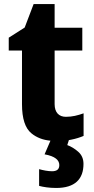

<svg xmlns="http://www.w3.org/2000/svg" viewBox="-20 -682 460 942"><path d="M389.6 122.1C389.6 97.2 380.9 77.6 363.8 62.5C346.7 47.4 328.6 36.6 310.1 29.8L317.9 5.4C322.3 4.9 326.7 3.9 331.1 2.9C353 -1.5 372.6 -7.8 390.1 -15.1V-126C360.8 -115.7 335 -108.9 303.2 -108.9C269.5 -108.9 248 -129.9 248 -170.9V-434.1H383.8V-545.9H248V-662.1H145L101.1 -546.9L22.9 -497.1V-434.1H87.9V-170.9C87.9 -100.1 103.5 -52.7 134.3 -27.8C159.2 -7.3 190.4 4.9 227.5 8.3L198.7 75.2C251 84.5 271 104 271 127.9C271 150.9 256.3 158.2 234.9 158.2C215.8 158.2 190.9 153.3 171.9 147.9V230C191.9 235.4 221.2 240.2 255.9 240.2C347.7 240.2 389.6 196.8 389.6 122.1Z"/></svg>

Font: Avrile Sans
Style: Bold
Weight: 700
Designer: Monotype Design Team, Google (font), Stefan Peev (BGR Cyrillic), Cristiano Sobral (main changes)
Foundry: The Avrile Sans Project Authors
Version: Version 3.110